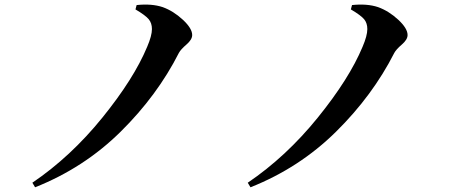

<svg xmlns="http://www.w3.org/2000/svg" viewBox="-20 -756 1960 820"><path d="M628.9 -631.8Q628.9 -657.2 615.2 -673.8Q601.6 -690.4 558.6 -715.8L563.5 -734.4Q627.9 -741.2 674.8 -725.6Q720.7 -709 760.7 -671.9Q800.8 -634.8 800.8 -606.4Q800.8 -586.9 776.4 -565.9Q752 -544.9 744.1 -530.3Q651.4 -347.7 495.1 -193.4Q338.9 -39.1 129.9 43.9L118.2 24.4Q282.2 -86.9 417 -253.4Q551.8 -419.9 608.4 -555.7Q628.9 -603.5 628.9 -631.8Z M1548.8 -631.8Q1548.8 -657.2 1535.2 -673.8Q1521.5 -690.4 1478.5 -715.8L1483.4 -734.4Q1547.9 -741.2 1594.7 -725.6Q1640.6 -709 1680.7 -671.9Q1720.7 -634.8 1720.7 -606.4Q1720.7 -586.9 1696.3 -565.9Q1671.9 -544.9 1664.1 -530.3Q1571.3 -347.7 1415 -193.4Q1258.8 -39.1 1049.8 43.9L1038.1 24.4Q1202.1 -86.9 1336.9 -253.4Q1471.7 -419.9 1528.3 -555.7Q1548.8 -603.5 1548.8 -631.8Z"/></svg>

Font: GenYoMin TW TTF Bold
Style: Regular
Weight: 700
Version: Version 1.300